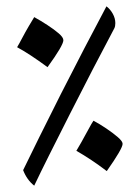

<svg xmlns="http://www.w3.org/2000/svg" viewBox="-20 -661 441 606"><path d="M88 -75Q65 -93 53 -124Q73 -165 104 -228Q135 -291 172 -364Q209 -437 246.5 -509Q284 -581 316 -641Q328 -632 336 -617.5Q344 -603 344 -588Q344 -578 341 -572Q309 -512 272.5 -441.5Q236 -371 200.5 -301Q165 -231 135.5 -172Q106 -113 88 -75ZM130 -449Q73 -491 34 -512Q39 -520 49.5 -540Q60 -560 71.5 -579.5Q83 -599 88 -607Q108 -596 129.5 -582Q151 -568 165.5 -555.5Q180 -543 180 -534Q180 -518 130 -449ZM317 -121Q292 -140 268 -156Q244 -172 221 -185Q226 -193 237 -212.5Q248 -232 259 -252.5Q270 -273 275 -280Q294 -270 315.5 -255.5Q337 -241 352 -228Q367 -215 367 -207Q367 -192 317 -121Z"/></svg>

Font: Noto Sans NKo
Style: Regular
Weight: 400
Designer: Monotype Design Team
Foundry: Monotype Imaging Inc.
Version: Version 2.003; ttfautohint (v1.8.4.7-5d5b)